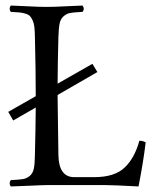

<svg xmlns="http://www.w3.org/2000/svg" viewBox="-20 -670 552 695"><path d="M314.5 -439 332.5 -409.2 188.5 -326.2Q188.5 -326.2 188.5 -319.8Q188.5 -299.3 191.4 -108.9Q192.9 -28.8 248.5 -28.8H321.3Q394.5 -28.8 430.9 -63.2Q467.3 -97.7 484.4 -160.2Q494.1 -161.6 507.3 -154.8Q499 -84 481.4 4.9Q389.2 0 362.3 0H149.4Q134.3 0 89.1 2.2Q43.9 4.4 19.5 4.9Q15.1 0.5 15.1 -6.6Q15.1 -13.7 19.5 -18.1Q49.3 -19.5 63 -21.7Q76.7 -23.9 87.9 -33.4Q99.1 -43 102.5 -60.1Q106 -77.1 106.4 -108.9Q108.9 -212.4 109.4 -280.8L27.8 -233.9L9.8 -265.1L109.4 -321.8Q109.4 -411.6 106.4 -536.1Q106 -557.6 104.5 -571.5Q103 -585.4 98.4 -595.7Q93.8 -606 88.6 -611.6Q83.5 -617.2 72.3 -620.6Q61 -624 50.3 -625Q39.6 -626 19.5 -627Q15.1 -631.3 15.1 -638.4Q15.1 -645.5 19.5 -649.9Q41 -649.4 81.1 -647.2Q121.1 -645 148.4 -645Q176.3 -645 217 -647.2Q257.8 -649.4 278.3 -649.9Q282.7 -645.5 283 -638.4Q283.2 -631.3 278.3 -627Q248.5 -625.5 235.1 -623.3Q221.7 -621.1 210.4 -611.3Q199.2 -601.6 195.8 -585Q192.4 -568.4 191.4 -536.1Q189 -448.7 188.5 -367.2Z"/></svg>

Font: Linux Libertine Display
Style: Regular
Weight: 400
Designer: Philipp H. Poll
Foundry: Philipp H. Poll
Version: Version 5.0.9